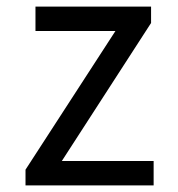

<svg xmlns="http://www.w3.org/2000/svg" viewBox="-20 -564 540 584"><path d="M57.6 0V-47.9L331.1 -469.7H87.9V-543.9H439.5V-494.1L168 -74.2H447.3V0Z"/></svg>

Font: Gen Shin Gothic Monospace Regular
Style: Regular
Weight: 400
Designer: [Source Han Sans]
Ryoko NISHIZUKA  (kana & ideographs); Paul D. Hunt (Latin, Greek & Cyrillic); Wenlong ZHANG  (bopomofo
Version: Version 1.002.20150607